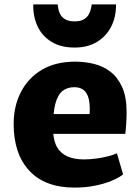

<svg xmlns="http://www.w3.org/2000/svg" viewBox="-20 -844 636 872"><path d="M319 8Q184 8 113 -68.8Q42 -145.5 42 -281Q42 -362 75 -426Q108 -490 170.2 -527Q232.5 -564 321 -564Q365.5 -564 407 -553.8Q448.5 -543.5 481.5 -518.2Q514.5 -493 534.5 -449Q554.5 -405 555 -338Q555 -308 553.2 -281Q551.5 -254 549 -236H222Q225.5 -200.5 238.5 -176.5Q255.5 -147 286.5 -133.5Q317.5 -120 361 -120Q388 -120 417.5 -124Q447 -128 472.2 -134.5Q497.5 -141 511 -148L539 -52Q520.5 -37 487.8 -23.2Q455 -9.5 411.8 -0.8Q368.5 8 319 8ZM387 -326Q389.5 -366.5 383.2 -393.8Q377 -421 360.8 -434.5Q344.5 -448 317 -448Q285.5 -448 263.8 -430.8Q242 -413.5 231 -371.5Q226 -352 223.5 -326ZM319 -628Q257 -628 214.8 -653.5Q172.5 -679 151.2 -723.2Q130 -767.5 131 -824H242Q243 -815.5 245.2 -802.5Q247.5 -789.5 255 -776.8Q262.5 -764 277.8 -755.5Q293 -747 319 -747Q344.5 -747 359.5 -755.5Q374.5 -764 382 -776.8Q389.5 -789.5 392.5 -802.5Q395.5 -815.5 397 -824H507Q507.5 -767.5 485 -723.2Q462.5 -679 420.2 -653.5Q378 -628 319 -628Z"/></svg>

Font: Koeln Type Sans ExtraBold
Style: Regular
Weight: 800
Designer: Eben Sorkin
Foundry: Eben Sorkin
Version: Version 2.001